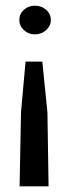

<svg xmlns="http://www.w3.org/2000/svg" viewBox="-20 -516 243 676"><path d="M70 -299H129L147 -120L151 140H49L54 -122ZM103 -496Q126 -496 142.5 -481.5Q159 -467 159 -445Q159 -425 142.5 -410Q126 -395 103 -395Q80 -395 64 -410Q48 -425 48 -445Q48 -467 64 -481.5Q80 -496 103 -496Z"/></svg>

Font: Alumni Sans SemiBold
Style: Regular
Weight: 600
Designer: Robert E. Leuschke
Foundry: Robert E. Leuschke
Version: Version 1.018